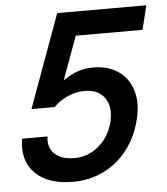

<svg xmlns="http://www.w3.org/2000/svg" viewBox="-50 -720 673 776"><g transform="rotate(-5 286.0 -332.5)"><path d="M215.8 10Q114.2 10 62.5 -41.7Q10.8 -93.3 25 -181.7H128.3Q121.7 -137.5 149.2 -111.2Q176.7 -85 229.2 -85Q285 -85 328.3 -121.7Q371.7 -158.3 386.7 -218.3Q400.8 -277.5 375 -314.6Q349.2 -351.7 294.2 -351.7Q258.3 -351.7 225 -337.1Q191.7 -322.5 167.5 -297.5H73.3L210.8 -675H572.5L548.3 -577.5H277.5L214.2 -404.2H218.3Q270.8 -443.3 335 -443.3Q397.5 -443.3 438.8 -414.2Q480 -385 495 -334.2Q510 -283.3 493.3 -217.5Q475.8 -147.5 436.2 -96.7Q396.7 -45.8 340 -17.9Q283.3 10 215.8 10Z"/></g></svg>

Font: Funnel Sans Medium
Style: Italic
Weight: 500
Italic angle: -14.036°
Version: Version 1.000; Beta; Release 5; Build 24; ttfautohint (v1.8.